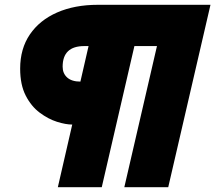

<svg xmlns="http://www.w3.org/2000/svg" viewBox="-20 -680 897 800"><path d="M221 100 281 -161Q254 -161 217.5 -172.5Q181 -184 145.5 -210.5Q110 -237 87 -282Q64 -327 64 -394Q64 -477 104.5 -536.5Q145 -596 218 -628Q291 -660 388 -660H857L681 100H498L634 -488H540L404 100ZM315 -340 349 -488H331Q241 -488 241 -402Q241 -374 260 -357Q279 -340 315 -340Z"/></svg>

Font: Work Sans Black
Style: Italic
Weight: 900
Italic angle: -13°
Designer: Wei Huang
Foundry: Wei Huang
Version: Version 2.009; ttfautohint (v1.8.3)